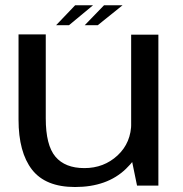

<svg xmlns="http://www.w3.org/2000/svg" viewBox="-20 -726 716 751"><path d="M516 0H599.5V-590.5H493V-112ZM159 -591.5H52.5V-258Q52.5 -130.5 105.2 -62.5Q158 5.5 273.5 5.5Q399 5.5 472.5 -65.5Q546 -136.5 546 -212L493.5 -246.5Q493.5 -168 440 -118.2Q386.5 -68.5 310 -68.5Q234.5 -68.5 196.8 -113.2Q159 -158 159 -263ZM311.5 -627.5H362.5L459.5 -705.5H387ZM199.5 -627.5H250L344 -705.5H274Z"/></svg>

Font: Anybody SemiExpanded
Style: Regular
Weight: 400
Width: 6
Designer: Tyler Finck
Foundry: Etcetera Type Company
Version: Version 1.113;gftools[0.9.25]